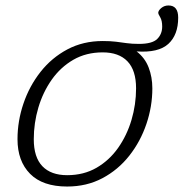

<svg xmlns="http://www.w3.org/2000/svg" viewBox="-20 -672 672 702"><path d="M537 -349Q537 -282.5 515.2 -218.5Q493.5 -154.5 452.8 -102.8Q412 -51 354.5 -20.5Q297 10 225.5 10Q136 10 90 -36.5Q44 -83 44 -163Q44 -229.5 65.8 -293.5Q87.5 -357.5 128.2 -409.2Q169 -461 226.5 -491.5Q284 -522 355.5 -522Q383.5 -522 403.8 -519.5Q424 -517 443.5 -514.2Q463 -511.5 488 -511.5Q536.5 -511.5 554.8 -529.5Q573 -547.5 573 -575Q573 -596.5 565.8 -608.8Q558.5 -621 558.5 -624.5Q558.5 -633.5 569.8 -642.8Q581 -652 596 -652Q631.5 -652 631.5 -607.5Q631.5 -544.5 595.5 -511.5Q559.5 -478.5 479.5 -484Q510 -460.5 523.5 -425.2Q537 -390 537 -349ZM225.5 -31.5Q286 -31.5 332.8 -58.5Q379.5 -85.5 411.8 -131.2Q444 -177 460.8 -233.5Q477.5 -290 477.5 -349Q477.5 -415 446 -447.8Q414.5 -480.5 355.5 -480.5Q295 -480.5 248.2 -453.5Q201.5 -426.5 169.2 -380.8Q137 -335 120.2 -278.5Q103.5 -222 103.5 -163Q103.5 -97 135 -64.2Q166.5 -31.5 225.5 -31.5Z"/></svg>

Font: Newsreader Caption Light
Style: Italic
Weight: 300
Italic angle: -17°
Designer: Hugues Gentile
Foundry: Production Type
Version: Version 1.001